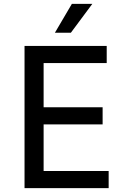

<svg xmlns="http://www.w3.org/2000/svg" viewBox="-20 -966 640 986"><path d="M106 0V-730H204V0ZM184 0V-88H538V0ZM184 -327V-415H507V-327ZM184 -642V-730H528V-642ZM344 -798H262L349 -946H454Z"/></svg>

Font: SVN-Sora Variable
Style: Regular
Weight: 400
Designer: Jonathan Barnbrook, Julián Moncada
Foundry: Barnbrook Fonts
Version: Version 2.000 - Viet hoa boi STYLEno.1 Fonts